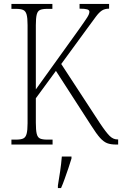

<svg xmlns="http://www.w3.org/2000/svg" viewBox="-20 -734 620 975"><path d="M38 0V-25H61Q85 -25 97.5 -30.5Q110 -36 115 -54Q120 -72 120 -108V-607Q120 -643 115 -660.5Q110 -678 97.5 -683.5Q85 -689 62 -689H38V-714H246V-689H220Q196 -689 183.5 -683.5Q171 -678 166.5 -660Q162 -642 162 -606V-280L379 -582Q411 -627 422.5 -645Q434 -663 434 -674Q434 -683 422.5 -686.5Q411 -690 384 -690V-714H534V-690Q512 -690 497.5 -680.5Q483 -671 467 -649.5Q451 -628 424 -591L291 -409L487 -109Q519 -61 537 -43.5Q555 -26 576 -26H580V0H570Q542 0 524 -7Q506 -14 488 -34Q470 -54 444 -95L264 -374L162 -235V-111Q162 -73 166.5 -54.5Q171 -36 183.5 -30.5Q196 -25 220 -25H247V0ZM274 208Q280 172 285.5 135Q291 98 294 61H343V71Q337 92 327.5 119.5Q318 147 308.5 174Q299 201 290 221H274Z"/></svg>

Font: Noto Serif Myanmar Condensed ExtraLight
Style: Regular
Weight: 200
Width: 3
Designer: Ben Mitchell and the Monotype Design Team
Foundry: Monotype Imaging Inc.
Version: Version 2.106; ttfautohint (v1.8.4.7-5d5b)